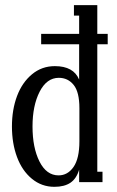

<svg xmlns="http://www.w3.org/2000/svg" viewBox="-20 -700 450 738"><path d="M394 -569.8V-529.8H354V-40H374V0H284.2V-47.9Q273.9 -13.2 250.7 2.4Q227.5 18.1 189 18.1Q140.1 18.1 102.5 -12.9Q64.9 -43.9 45.4 -96.4Q25.9 -148.9 25.9 -213.9Q25.9 -278.3 45.4 -330.6Q64.9 -382.8 102.8 -414.3Q140.6 -445.8 190.9 -445.8Q262.7 -445.8 284.2 -394V-529.8H138.2V-569.8H284.2V-640.1H264.2V-680.2H354V-569.8ZM285.2 -157.2V-284.2Q285.2 -346.2 263.2 -373.5Q241.2 -400.9 206.1 -400.9Q159.7 -400.9 132.3 -347.4Q105 -293.9 105 -213.9Q105 -132.3 131.8 -79.1Q158.7 -25.9 205.1 -25.9Q240.2 -25.9 262.7 -58.3Q285.2 -90.8 285.2 -157.2Z"/></svg>

Font: Margherita
Style: Regular
Weight: 400
Designer: James Puckett
Foundry: Dunwich Type Founders
Version: Version 1.008;hotconv 1.0.109;makeotfexe 2.5.65596